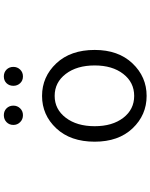

<svg xmlns="http://www.w3.org/2000/svg" viewBox="93 -894 813 1040"><g transform="rotate(-90 500.0 -374.5)"><path d="M252 -268.6Q252 -399.4 324.2 -476.6Q396.5 -553.7 500 -553.7Q603.5 -553.7 676.3 -476.6Q749 -399.4 749 -268.6Q749 -140.6 676.3 -64Q603.5 12.7 500 12.7Q396.5 12.7 324.2 -63.5Q252 -139.6 252 -268.6ZM665 -268.6Q665 -365.2 619.1 -425.3Q573.2 -485.4 500 -485.4Q427.7 -485.4 381.8 -425.3Q335.9 -365.2 335.9 -268.6Q335.9 -172.9 381.3 -113.8Q426.8 -54.7 500 -54.7Q573.2 -54.7 619.1 -113.8Q665 -172.9 665 -268.6ZM342.8 -709Q342.8 -731.4 357.9 -746.1Q373 -760.7 395.5 -760.7Q418 -760.7 432.6 -746.1Q447.3 -731.4 447.3 -709Q447.3 -687.5 432.6 -672.4Q418 -657.2 395.5 -657.2Q373 -657.2 357.9 -672.4Q342.8 -687.5 342.8 -709ZM554.7 -709Q554.7 -731.4 568.8 -746.1Q583 -760.7 605.5 -760.7Q627.9 -760.7 642.6 -746.1Q657.2 -731.4 657.2 -709Q657.2 -687.5 642.6 -672.4Q627.9 -657.2 605.5 -657.2Q583 -657.2 568.8 -672.4Q554.7 -687.5 554.7 -709Z"/></g></svg>

Font: Gen Shin Gothic Monospace Normal
Style: Regular
Weight: 350
Designer: [Source Han Sans]
Ryoko NISHIZUKA  (kana & ideographs); Paul D. Hunt (Latin, Greek & Cyrillic); Wenlong ZHANG  (bopomofo
Version: Version 1.002.20150607